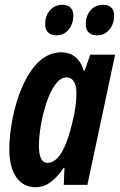

<svg xmlns="http://www.w3.org/2000/svg" viewBox="-20 -774 502 804"><path d="M388 -626C426 -626 458 -660 458 -709C458 -738 441 -754 412 -754C365 -754 339 -715 339 -673C339 -642 356 -626 388 -626ZM218 -626C256 -626 287 -660 287 -709C287 -738 270 -754 242 -754C195 -754 169 -715 169 -673C169 -642 186 -626 218 -626ZM129 10C179 10 212 -23 247 -71H250L247 0H346L462 -545H358L334 -478H331C314 -532 280 -555 236 -555C86 -555 19 -294 19 -148C19 -49 60 10 129 10ZM179 -92C155 -92 143 -116 143 -164C143 -259 188 -450 258 -450C285 -450 300 -427 300 -384C300 -352 297 -316 281 -253C263 -181 233 -92 179 -92Z"/></svg>

Font: Noto Sans ExtraCondensed
Style: Bold Italic
Weight: 700
Width: 2
Italic angle: -12°
Designer: Monotype Design Team
Foundry: Monotype Imaging Inc.
Version: Version 2.013